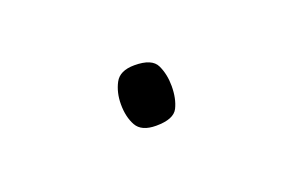

<svg xmlns="http://www.w3.org/2000/svg" viewBox="-30 -115 279 185"><g transform="rotate(-20 110.0 -23.0)"><path d="M85 -23Q85 -35 90 -44.5Q95 -54 110 -54Q128 -54 132.5 -44.5Q137 -35 137 -23Q137 -10 132.5 -1Q128 8 110 8Q95 8 90 -1Q85 -10 85 -23Z"/></g></svg>

Font: Noto Sans Lao Looped Thin
Style: Regular
Weight: 100
Designer: Mark Frömberg, Ben Mitchell
Foundry: The Fontpad Ltd
Version: Version 1.002; ttfautohint (v1.8.4.7-5d5b)